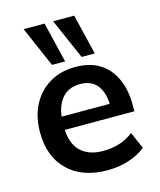

<svg xmlns="http://www.w3.org/2000/svg" viewBox="-114 -839 777 932"><g transform="rotate(-15 274.0 -373.5)"><path d="M312 10Q185 10 113 -60Q41 -130 41 -252Q41 -331 72 -390Q103 -449 158.5 -482Q214 -515 288 -515Q361 -515 410 -484Q459 -453 484.5 -397Q510 -341 510 -266V-233H142V-299H421L404 -285Q404 -355 374.5 -392Q345 -429 289 -429Q227 -429 193.5 -385Q160 -341 160 -262V-249Q160 -167 200.5 -126.5Q241 -86 315 -86Q358 -86 395.5 -97.5Q433 -109 467 -135L504 -51Q468 -22 418 -6Q368 10 312 10ZM331 -554 242 -757H348L397 -554ZM182 -554 94 -757H199L248 -554Z"/></g></svg>

Font: Mulish ExtraLight
Style: Bold
Weight: 700
Version: Version 3.603